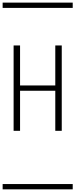

<svg xmlns="http://www.w3.org/2000/svg" viewBox="-20 -990 570 1453"><path d="M398.4 -646H447.3V0H398.4V-303.2H131.8V0H83V-646H131.8V-343.3H398.4ZM0 402.8H530.3V442.9H0ZM0 -970.2H530.3V-930.2H0Z"/></svg>

Font: AzarMehrMSRS1
Style: Regular
Weight: 1
Designer: Amin Abedi
Version: Version 1.00